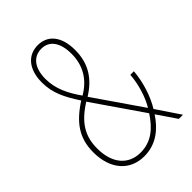

<svg xmlns="http://www.w3.org/2000/svg" viewBox="-217 -814 915 915"><g transform="rotate(-45 240.0 -357.0)"><path d="M215 -724C147 -724 103 -672 103 -584C103 -513 130 -460 175 -391C84 -332 41 -271 41 -175C41 -61 104 10 200 10C282 10 337 -38 376 -97L442 0H470L390 -119C422 -170 446 -245 451 -312H427C423 -251 401 -183 375 -141L209 -382C282 -427 325 -489 325 -581C325 -676 280 -724 215 -724ZM215 -700C270 -700 300 -655 300 -581C300 -507 268 -445 196 -403C156 -460 127 -516 127 -584C127 -655 159 -700 215 -700ZM188 -370 361 -119C321 -57 272 -15 200 -15C118 -15 67 -75 67 -175C67 -258 101 -315 188 -370Z"/></g></svg>

Font: Noto Sans Lao Looped UI Cond Thin
Style: Regular
Weight: 100
Width: 3
Designer: Mark Frömberg, Ben Mitchell
Foundry: The Fontpad Ltd
Version: Version 1.001